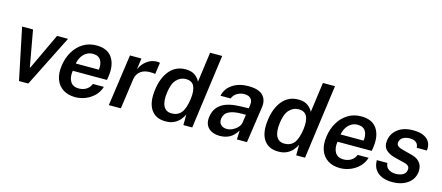

<svg xmlns="http://www.w3.org/2000/svg" viewBox="-51 -1295 4279 1857"><g transform="rotate(15 2088.5 -366.5)"><path d="M162 0 54.5 -517H164L229 -155H234.5L404.5 -517H514.5L255 0Z M726.5 10Q654.5 10 604.5 -21.8Q554.5 -53.5 532.5 -112.5Q510.5 -171.5 522.5 -253Q534 -332.5 571 -394.2Q608 -456 666 -491.5Q724 -527 798.5 -527Q909 -527 956.5 -455.8Q1004 -384.5 987 -267.5L981 -230.5H638.5Q628 -164.5 653.2 -122.2Q678.5 -80 737.5 -80Q778.5 -80 811.2 -99.2Q844 -118.5 860 -158H969.5Q953 -104 914.8 -66.5Q876.5 -29 826.8 -9.5Q777 10 726.5 10ZM649 -306H879.5Q888 -362 865.2 -400.8Q842.5 -439.5 785 -439.5Q747 -439.5 718 -420Q689 -400.5 671.5 -369.8Q654 -339 649 -306Z M1061.5 0 1134.5 -517H1249.5L1234 -405Q1260 -462.5 1305.2 -494.8Q1350.5 -527 1405 -527Q1413.5 -527 1421.2 -526Q1429 -525 1433 -522.5L1416.5 -406Q1411.5 -408.5 1403.5 -409.5Q1395.5 -410.5 1389.5 -410.5Q1316.5 -416.5 1274.5 -387.2Q1232.5 -358 1224 -300.5L1182 0Z M1630 10Q1530.5 10 1483.8 -60.5Q1437 -131 1455 -261Q1471 -382.5 1532 -454.8Q1593 -527 1691.5 -527Q1752.5 -527 1788.2 -499Q1824 -471 1835.5 -441.5L1876.5 -743H1997.5L1896.5 0H1808L1809 -106Q1797.5 -81.5 1775.8 -54.5Q1754 -27.5 1718.2 -8.8Q1682.5 10 1630 10ZM1667 -79.5Q1729.5 -79.5 1763.8 -122.2Q1798 -165 1811.5 -264Q1822 -348.5 1800 -392.5Q1778 -436.5 1716.5 -436.5Q1664.5 -436.5 1625.2 -396Q1586 -355.5 1574 -264Q1561.5 -173 1586.2 -126.2Q1611 -79.5 1667 -79.5Z M2173 10Q2100.5 10 2059.5 -30.2Q2018.5 -70.5 2029 -144Q2041 -229.5 2107.2 -273Q2173.5 -316.5 2304 -318.5L2376.5 -320.5L2381.5 -355.5Q2387.5 -397.5 2365.5 -420Q2343.5 -442.5 2299.5 -442.5Q2264.5 -442 2231.2 -423.8Q2198 -405.5 2182.5 -367H2081Q2096.5 -441 2161.2 -484Q2226 -527 2318 -527Q2424 -527 2466.2 -482Q2508.5 -437 2497.5 -362.5L2444.5 0H2344L2347.5 -90.5Q2311.5 -32.5 2268.2 -11.2Q2225 10 2173 10ZM2223.5 -72.5Q2252 -72.5 2280.8 -86.8Q2309.5 -101 2330 -123.5Q2350.5 -146 2354.5 -171.5L2366.5 -253L2307 -252Q2241 -251 2196.8 -229.5Q2152.5 -208 2145 -156.5Q2139.5 -117 2162 -94.8Q2184.5 -72.5 2223.5 -72.5Z M2759.5 10Q2660 10 2613.2 -60.5Q2566.5 -131 2584.5 -261Q2600.5 -382.5 2661.5 -454.8Q2722.5 -527 2821 -527Q2882 -527 2917.8 -499Q2953.5 -471 2965 -441.5L3006 -743H3127L3026 0H2937.5L2938.5 -106Q2927 -81.5 2905.2 -54.5Q2883.5 -27.5 2847.8 -8.8Q2812 10 2759.5 10ZM2796.5 -79.5Q2859 -79.5 2893.2 -122.2Q2927.5 -165 2941 -264Q2951.5 -348.5 2929.5 -392.5Q2907.5 -436.5 2846 -436.5Q2794 -436.5 2754.8 -396Q2715.5 -355.5 2703.5 -264Q2691 -173 2715.8 -126.2Q2740.5 -79.5 2796.5 -79.5Z M3377.5 10Q3305.5 10 3255.5 -21.8Q3205.5 -53.5 3183.5 -112.5Q3161.5 -171.5 3173.5 -253Q3185 -332.5 3222 -394.2Q3259 -456 3317 -491.5Q3375 -527 3449.5 -527Q3560 -527 3607.5 -455.8Q3655 -384.5 3638 -267.5L3632 -230.5H3289.5Q3279 -164.5 3304.2 -122.2Q3329.5 -80 3388.5 -80Q3429.5 -80 3462.2 -99.2Q3495 -118.5 3511 -158H3620.5Q3604 -104 3565.8 -66.5Q3527.5 -29 3477.8 -9.5Q3428 10 3377.5 10ZM3300 -306H3530.5Q3539 -362 3516.2 -400.8Q3493.5 -439.5 3436 -439.5Q3398 -439.5 3369 -420Q3340 -400.5 3322.5 -369.8Q3305 -339 3300 -306Z M3897.5 10Q3845 10 3800.8 -7.2Q3756.5 -24.5 3729.8 -61.5Q3703 -98.5 3703 -157H3808.5Q3812 -114 3842.2 -95Q3872.5 -76 3909 -76Q3953.5 -76 3982.8 -92Q4012 -108 4017 -141.5Q4020.5 -166 4007.2 -180.5Q3994 -195 3961 -202.5L3870 -225Q3808.5 -239.5 3774.5 -273Q3740.5 -306.5 3749 -367.5Q3758 -436.5 3815.8 -481.8Q3873.5 -527 3972.5 -527Q4060.5 -527 4108 -486.8Q4155.5 -446.5 4146.5 -372H4044.5Q4044 -405 4021.8 -424Q3999.5 -443 3959.5 -443Q3919 -443 3890.2 -426.5Q3861.5 -410 3857 -376Q3854 -352.5 3872 -338.8Q3890 -325 3929.5 -316L4015.5 -293.5Q4065 -280 4089 -255Q4113 -230 4119.5 -201.2Q4126 -172.5 4122.5 -148.5Q4112 -73.5 4051 -31.8Q3990 10 3897.5 10Z"/></g></svg>

Font: Public Sans SemiBold
Style: Italic
Weight: 600
Italic angle: -8°
Designer: The Public Sans project authors (U.S. Web Design System). Libre Franklin designed by Pablo Impallari and Rodrigo Fuenzal
Version: Version 1.007; ttfautohint (v1.8.1) -l 8 -r 50 -G 200 -x 14 